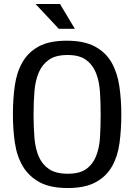

<svg xmlns="http://www.w3.org/2000/svg" viewBox="-20 -936 677 967"><path d="M321 11Q233 11 179 -18.5Q125 -48 95 -98.5Q65 -149 55 -216.5Q45 -284 45 -361Q45 -437 54.5 -504.5Q64 -572 93 -622.5Q122 -673 175 -702Q228 -731 316 -731Q404 -731 458.5 -701.5Q513 -672 542 -621Q571 -570 581 -502.5Q591 -435 591 -359Q591 -283 582 -216Q573 -149 544.5 -98.5Q516 -48 462.5 -18.5Q409 11 321 11ZM321 -61Q381 -61 414 -84.5Q447 -108 463.5 -148.5Q480 -189 483.5 -242.5Q487 -296 487 -357Q487 -418 483.5 -472.5Q480 -527 463.5 -568.5Q447 -610 413.5 -634.5Q380 -659 320 -659Q261 -659 227 -635.5Q193 -612 175.5 -571.5Q158 -531 153.5 -476.5Q149 -422 149 -359Q149 -296 153.5 -241.5Q158 -187 175.5 -147Q193 -107 227.5 -84Q262 -61 321 -61ZM357 -791H276L159 -916H282Z"/></svg>

Font: HermeneusOne
Style: Regular
Weight: 400
Designer: Rodrigo Fuenzalida, Pablo Impallari
Foundry: Pablo Impallari, Rodrigo Fuenzalida
Version: Version 1.000; ttfautohint (v0.8) -G 200 -r 50